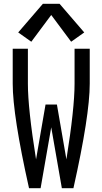

<svg xmlns="http://www.w3.org/2000/svg" viewBox="-20 -992 540 1012"><path d="M133 0Q47 -384 47 -551V-735H127V-551Q127 -420 170 -152L220 -441H280L330 -152Q373 -420 373 -551V-735H453V-551Q453 -384 367 0H306L250 -321L194 0ZM145 -772 76 -821 206 -972H294L424 -821L355 -772L250 -913Z"/></svg>

Font: Iosevka SS01
Style: Regular
Weight: 400
Monospace: yes
Designer: Belleve Invis
Foundry: Belleve Invis
Version: 2.3.3; ttfautohint (v1.8.3)